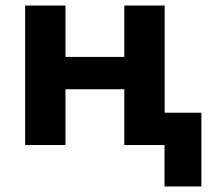

<svg xmlns="http://www.w3.org/2000/svg" viewBox="-20 -525 766 695"><path d="M575.5 150V0H511V-117H709V150ZM71 0V-505H217V-319H430V-505H576V0H430V-202H217V0Z"/></svg>

Font: Geologica Cursive SemiBold
Style: Regular
Weight: 600
Designer: Sindre Bremnes, Frode Helland
Foundry: Monokrom Skriftforlag AS
Version: Version 1.010;gftools[0.9.28]